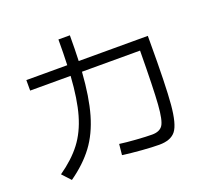

<svg xmlns="http://www.w3.org/2000/svg" viewBox="-134 -944 1206 1124"><g transform="rotate(-20 469.0 -382.0)"><path d="M455.1 -18.6 461.9 -85.9Q502.9 -80.1 564.9 -75.7Q627 -71.3 662.1 -71.3Q709.5 -71.3 728.5 -99.6Q747.6 -127.9 754.6 -223.9Q761.7 -319.8 763.7 -557.6H401.9Q391.1 -403.3 361.1 -299.1Q331.1 -194.8 275.9 -120.6Q220.7 -46.4 129.9 17.6L81.1 -35.2Q167 -95.2 217.5 -161.6Q268.1 -228 294.9 -321.5Q321.8 -415 331.1 -557.6H79.1V-623H334Q336.9 -695.8 336.9 -782.2H408.2Q408.2 -696.3 405.3 -623H835.9V-588.9Q835.9 -314.5 825.7 -197.5Q815.4 -80.6 784.7 -40.8Q753.9 -1 681.6 -1Q639.6 -1 574.2 -6.1Q508.8 -11.2 455.1 -18.6Z"/></g></svg>

Font: Pretendard
Style: Regular
Weight: 400
Designer: Base glyphs from Inter by Rasmus Andersson; Hangeul glyphs from Noto Sans CJK(Source Han Sans) by Jang Soo-young and Kan
Foundry: Kil Hyung-jin
Version: Version 1.309